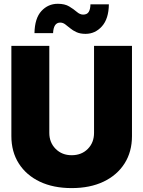

<svg xmlns="http://www.w3.org/2000/svg" viewBox="-20 -966 745 998"><path d="M352.5 11.7Q257.3 11.7 187 -21.7Q116.7 -55.2 77.9 -116Q39.1 -176.8 39.1 -258.8V-727.5H236.3V-275.4Q236.3 -225.1 269.3 -192.1Q302.2 -159.2 352.5 -159.2Q403.8 -159.2 436.3 -191.9Q468.8 -224.6 468.8 -275.4V-727.5H666V-258.8Q666 -176.8 627.2 -116Q588.4 -55.2 518.1 -21.7Q447.8 11.7 352.5 11.7ZM424.8 -790Q397 -790 377.7 -798.8Q358.4 -807.6 344.5 -819.3Q330.6 -831.1 318.6 -839.8Q306.6 -848.6 293 -848.6Q258.3 -848.6 255.9 -793.9H159.2Q160.6 -871.1 195.3 -908.7Q230 -946.3 280.3 -946.3Q316.9 -946.3 339.8 -932.4Q362.8 -918.5 379.2 -904.3Q395.5 -890.1 412.1 -890.1Q432.6 -890.1 441.2 -904.1Q449.7 -918 450.2 -943.4H545.9Q544.9 -868.2 509.8 -829.1Q474.6 -790 424.8 -790Z"/></svg>

Font: Inter Display Black
Style: Regular
Weight: 900
Designer: Rasmus Andersson
Foundry: rsms
Version: Version 4.000;git-a52131595